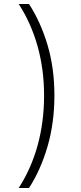

<svg xmlns="http://www.w3.org/2000/svg" viewBox="-20 -812 406 967"><path d="M74 135Q137 38 169.5 -80Q202 -198 202 -331Q202 -463 169 -580Q136 -697 74 -792H126Q185 -701 219.5 -585Q254 -469 254 -331Q254 -193 219.5 -74.5Q185 44 126 135Z"/></svg>

Font: Noto Sans Bengali Condensed Light
Style: Regular
Weight: 300
Width: 3
Designer: Jelle Bosma - Monotype Design Team
Foundry: Monotype Imaging Inc.
Version: Version 2.003